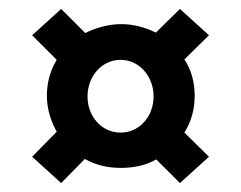

<svg xmlns="http://www.w3.org/2000/svg" viewBox="-20 -561 540 430"><path d="M107 -427C91 -400 85 -374 85 -346C85 -319 93 -291 107 -266L52 -210L117 -151L170 -205C195 -191 221 -185 251 -185C279 -185 305 -190 330 -204L383 -151L448 -210L393 -264C409 -290 416 -317 416 -346C416 -374 410 -402 393 -428L448 -482L383 -541L329 -488C305 -500 278 -507 251 -507C224 -507 195 -499 171 -487L117 -541L52 -482ZM176 -345C176 -390 208 -427 250 -427C292 -427 324 -390 324 -345C324 -300 292 -264 250 -264C208 -264 176 -300 176 -345Z"/></svg>

Font: Inconsolata
Style: Bold
Weight: 700
Monospace: yes
Designer: Raph Levien, Kirill Tkachev(cyreal.org)
Foundry: Raph Levien, Kirill Tkachev(cyreal.org)
Version: Version 1.014